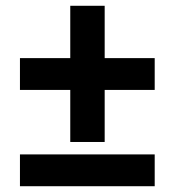

<svg xmlns="http://www.w3.org/2000/svg" viewBox="-20 -644 604 664"><path d="M223 -153V-333H49V-443H223V-624H342V-443H515V-333H342V-153ZM49 0V-110H515V0Z"/></svg>

Font: Ubuntu Sans
Style: Bold
Weight: 700
Designer: Dalton Maag Ltd
Foundry: Dalton Maag Ltd
Version: Version 1.006; ttfautohint (v1.8.4.7-5d5b)